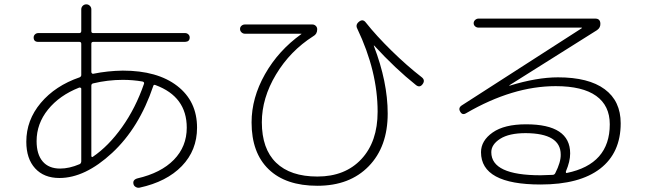

<svg xmlns="http://www.w3.org/2000/svg" viewBox="-20 -822 3040 894"><path d="M348.6 -414.1Q256.8 -377.9 203.6 -312Q150.4 -246.1 150.4 -165Q150.4 -103.5 178.7 -70.3Q207 -37.1 259.8 -37.1Q302.7 -37.1 350.6 -57.6Q357.4 -60.5 358.4 -70.3V-409.2Q358.4 -412.1 355 -413.6Q351.6 -415 348.6 -414.1ZM551.8 -450.2Q481.4 -450.2 413.1 -433.6Q405.3 -431.6 405.3 -422.9V-95.7Q405.3 -92.8 407.7 -91.3Q410.2 -89.8 412.1 -91.8Q485.4 -141.6 548.3 -230Q611.3 -318.4 650.4 -431.6Q653.3 -439.5 643.6 -442.4Q598.6 -450.2 551.8 -450.2ZM256.8 6.8Q184.6 6.8 143.6 -38.1Q102.5 -83 102.5 -162.1Q102.5 -262.7 169.9 -342.8Q237.3 -422.9 350.6 -461.9Q357.4 -464.8 358.4 -471.7V-618.2Q358.4 -627 349.6 -627H158.2Q136.7 -627 136.7 -647.5Q136.7 -656.2 143.1 -662.1Q149.4 -668 158.2 -668H349.6Q357.4 -668 358.4 -676.8V-778.3Q358.4 -788.1 365.2 -794.9Q372.1 -801.8 381.8 -801.8Q391.6 -801.8 398.4 -794.9Q405.3 -788.1 405.3 -778.3V-676.8Q405.3 -668 414.1 -668H841.8Q850.6 -668 856.9 -662.1Q863.3 -656.2 863.3 -647.5Q863.3 -627.9 841.8 -627H414.1Q405.3 -627 405.3 -618.2V-486.3Q405.3 -483.4 408.2 -480.5Q411.1 -477.5 414.1 -478.5Q481.4 -492.2 551.8 -493.2Q712.9 -493.2 805.2 -421.9Q897.5 -350.6 897.5 -227.5Q897.5 -122.1 826.7 -48.8Q755.9 24.4 629.9 51.8Q621.1 53.7 612.3 48.8Q603.5 43.9 601.6 35.2Q596.7 15.6 619.1 8.8Q729.5 -16.6 789.6 -78.1Q849.6 -139.6 849.6 -227.5Q849.6 -372.1 704.1 -425.8Q695.3 -429.7 693.4 -420.9Q627.9 -226.6 502 -109.9Q376 6.8 256.8 6.8Z M1120.1 -665Q1111.3 -665 1104.5 -671.4Q1097.7 -677.7 1097.7 -687Q1097.7 -696.3 1104.5 -702.1Q1111.3 -708 1120.1 -708H1434.6Q1443.4 -708 1450.2 -701.7Q1457 -695.3 1457 -685.5Q1457 -663.1 1438.5 -653.3Q1331.1 -585 1265.1 -475.1Q1199.2 -365.2 1199.2 -252.9Q1199.2 -128.9 1265.6 -64.5Q1332 0 1458 0Q1586.9 0 1662.6 -81.1Q1738.3 -162.1 1738.3 -301.8Q1738.3 -490.2 1643.6 -688.5Q1633.8 -707 1651.9 -721.2Q1669.9 -735.4 1683.6 -716.8Q1732.4 -655.3 1803.7 -585.4Q1875 -515.6 1944.3 -461.9Q1960.9 -448.2 1947.8 -430.2Q1934.6 -412.1 1917 -425.8Q1821.3 -502 1722.7 -609.4Q1721.7 -610.4 1720.7 -610.4V-608.4Q1785.2 -440.4 1785.2 -293Q1785.2 -138.7 1696.8 -47.9Q1608.4 43 1458 43Q1310.5 43 1231 -33.7Q1151.4 -110.4 1151.4 -252Q1151.4 -366.2 1213.9 -476.6Q1276.4 -586.9 1382.8 -663.1L1383.8 -664.1Q1383.8 -665 1381.8 -665Z M2565.4 -15.6Q2591.8 -67.4 2590.8 -102.5Q2590.8 -201.2 2427.7 -202.1Q2350.6 -202.1 2309.1 -175.8Q2267.6 -149.4 2267.6 -113.3Q2267.6 -5.9 2497.1 -5.9Q2516.6 -5.9 2552.7 -7.8Q2561.5 -7.8 2565.4 -15.6ZM2150.4 -294.9Q2132.8 -284.2 2123 -301.8Q2112.3 -319.3 2129.9 -331.1L2688.5 -690.4Q2689.5 -691.4 2689.5 -692.4Q2689.5 -693.4 2688.5 -693.4H2208Q2199.2 -693.4 2192.4 -699.2Q2185.5 -705.1 2185.5 -713.9Q2185.5 -722.7 2192.4 -729Q2199.2 -735.4 2208 -735.4H2752Q2773.4 -735.4 2775.4 -714.4Q2777.3 -693.4 2759.8 -681.6L2351.6 -424.8V-423.8Q2351.6 -422.9 2352.5 -422.9Q2479.5 -461.9 2578.1 -461.9Q2720.7 -461.9 2795.4 -406.7Q2870.1 -351.6 2870.1 -248Q2870.1 -110.4 2774.4 -36.6Q2678.7 37.1 2497.1 37.1Q2219.7 37.1 2219.7 -113.3Q2219.7 -167 2273.9 -205.1Q2328.1 -243.2 2429.7 -243.2Q2634.8 -243.2 2634.8 -107.4Q2634.8 -70.3 2615.2 -24.4Q2614.3 -21.5 2615.2 -18.6Q2616.2 -15.6 2619.1 -16.6Q2819.3 -57.6 2819.3 -243.2Q2819.3 -330.1 2755.9 -375.5Q2692.4 -420.9 2567.4 -420.9Q2367.2 -420.9 2150.4 -294.9Z"/></svg>

Font: Rounded Mgen+ 1mn light
Style: Regular
Weight: 200
Designer: [Source Han Sans]
Ryoko NISHIZUKA  (kana & ideographs); Paul D. Hunt (Latin, Greek & Cyrillic); Wenlong ZHANG  (bopomofo
Version: Version 1.059.20150602